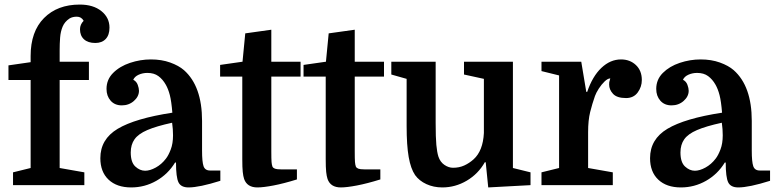

<svg xmlns="http://www.w3.org/2000/svg" viewBox="-20 -810 3389 840"><path d="M17 -460V-524L114 -538V-565Q114 -672 172.5 -731Q231 -790 329 -790Q388 -790 423.5 -761.5Q459 -733 459 -689Q459 -657 442.5 -639.5Q426 -622 397 -622Q365 -622 347.5 -638Q330 -654 330 -682Q330 -703 346 -719Q336 -737 316 -737Q297 -737 284 -729Q263 -715 254 -693.5Q245 -672 243 -645.5Q241 -619 241 -590V-540H369V-460H241V-75L349 -56V0H37V-56L114 -75V-460Z M419 -118Q419 -201 495 -246.5Q571 -292 734 -317Q730 -367 723 -394Q716 -421 705 -440Q692 -463 673 -477Q654 -491 625 -491Q604 -491 586.5 -483Q569 -475 563 -461Q577 -454 582.5 -439Q588 -424 588 -413Q588 -388 566 -368.5Q544 -349 513 -349Q482 -349 464 -369.5Q446 -390 446 -421Q446 -462 475 -491Q504 -520 549 -535Q594 -550 640 -550Q687 -550 724.5 -536.5Q762 -523 785 -503Q864 -433 864 -281V-151Q864 -102 870.5 -83Q877 -64 899 -64H944V-19Q852 10 805 10Q772 10 761 -12Q750 -34 750 -99H746Q715 -48 664 -19Q613 10 554 10Q491 10 455 -24Q419 -58 419 -118ZM615 -63Q636 -63 661.5 -77Q687 -91 706 -116Q717 -130 727 -156Q737 -182 737 -218Q737 -230 736 -245Q735 -260 733 -273Q664 -258 624.5 -241Q585 -224 568.5 -200.5Q552 -177 552 -143Q552 -100 572 -81.5Q592 -63 615 -63Z M943 -475V-526L1041 -540L1053 -664L1167 -680V-540H1295V-475H1167V-148Q1167 -114 1168 -101.5Q1169 -89 1172 -81Q1175 -75 1183 -72Q1191 -69 1209 -69H1279V-25Q1221 -7 1176.5 1.5Q1132 10 1106 10Q1061 10 1048 -27Q1044 -39 1042 -58Q1040 -77 1040 -114V-475Z M1308 -475V-526L1406 -540L1418 -664L1532 -680V-540H1660V-475H1532V-148Q1532 -114 1533 -101.5Q1534 -89 1537 -81Q1540 -75 1548 -72Q1556 -69 1574 -69H1644V-25Q1586 -7 1541.5 1.5Q1497 10 1471 10Q1426 10 1413 -27Q1409 -39 1407 -58Q1405 -77 1405 -114V-475Z M1886 -540V-272Q1886 -208 1889 -176Q1892 -144 1898 -125Q1906 -101 1924.5 -88.5Q1943 -76 1962 -76Q1989 -76 2011 -86Q2033 -96 2052 -113Q2093 -150 2097 -228V-465L2010 -484V-540H2224V-75L2301 -56V0L2116 10L2105 -100H2101Q2072 -49 2022 -19.5Q1972 10 1915 10Q1877 10 1845.5 -4.5Q1814 -19 1796 -44Q1777 -72 1768 -123Q1759 -174 1759 -259V-465L1692 -484V-540Z M2650 -467Q2650 -467 2650 -467Q2650 -467 2650 -467Q2639 -467 2625 -453.5Q2611 -440 2599.5 -422Q2588 -404 2583 -390Q2571 -356 2562 -320Q2553 -284 2553 -232V-75L2661 -56V0H2349V-56L2426 -75V-480L2349 -499V-540H2523L2545 -408H2549Q2572 -476 2611 -513Q2650 -550 2697 -550Q2736 -550 2762 -525.5Q2788 -501 2788 -460Q2788 -430 2770 -405.5Q2752 -381 2719 -381Q2679 -381 2662 -399.5Q2645 -418 2645 -440Q2645 -447 2645.5 -450.5Q2646 -454 2650 -467Z M2824 -118Q2824 -201 2900 -246.5Q2976 -292 3139 -317Q3135 -367 3128 -394Q3121 -421 3110 -440Q3097 -463 3078 -477Q3059 -491 3030 -491Q3009 -491 2991.5 -483Q2974 -475 2968 -461Q2982 -454 2987.5 -439Q2993 -424 2993 -413Q2993 -388 2971 -368.5Q2949 -349 2918 -349Q2887 -349 2869 -369.5Q2851 -390 2851 -421Q2851 -462 2880 -491Q2909 -520 2954 -535Q2999 -550 3045 -550Q3092 -550 3129.5 -536.5Q3167 -523 3190 -503Q3269 -433 3269 -281V-151Q3269 -102 3275.5 -83Q3282 -64 3304 -64H3349V-19Q3257 10 3210 10Q3177 10 3166 -12Q3155 -34 3155 -99H3151Q3120 -48 3069 -19Q3018 10 2959 10Q2896 10 2860 -24Q2824 -58 2824 -118ZM3020 -63Q3041 -63 3066.5 -77Q3092 -91 3111 -116Q3122 -130 3132 -156Q3142 -182 3142 -218Q3142 -230 3141 -245Q3140 -260 3138 -273Q3069 -258 3029.5 -241Q2990 -224 2973.5 -200.5Q2957 -177 2957 -143Q2957 -100 2977 -81.5Q2997 -63 3020 -63Z"/></svg>

Font: Domine
Style: Bold
Weight: 700
Designer: Pablo Impallari, Rodrigo Fuenzalida, Brenda Gallo
Foundry: Pablo Impallari, Rodrigo Fuenzalida, Brenda Gallo
Version: Version 2.000